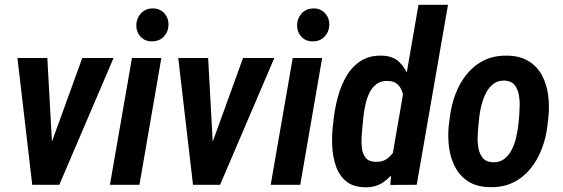

<svg xmlns="http://www.w3.org/2000/svg" viewBox="-20 -770 2344 800"><path d="M169.4 -105.5 322.8 -528.3H453.1L227.1 0H147.9ZM177.2 -528.3 201.2 -92.8 189.9 0H114.3L52.7 -528.3Z M652.3 -528.3 561 0H438L529.8 -528.3ZM547.9 -664.1Q548.3 -693.4 566.9 -713.9Q585.4 -734.4 615.7 -734.9Q644.5 -735.4 663.3 -716.1Q682.1 -696.8 682.1 -667.5Q682.1 -639.2 663.6 -618.7Q645 -598.1 614.7 -597.7Q585.9 -596.7 567.1 -615.7Q548.3 -634.8 547.9 -664.1Z M839.4 -105.5 992.7 -528.3H1123L897 0H817.9ZM847.2 -528.3 871.1 -92.8 859.9 0H784.2L722.7 -528.3Z M1322.3 -528.3 1231 0H1107.9L1199.7 -528.3ZM1217.8 -664.1Q1218.3 -693.4 1236.8 -713.9Q1255.4 -734.4 1285.6 -734.9Q1314.5 -735.4 1333.3 -716.1Q1352.1 -696.8 1352.1 -667.5Q1352.1 -639.2 1333.5 -618.7Q1314.9 -598.1 1284.7 -597.7Q1255.9 -596.7 1237.1 -615.7Q1218.3 -634.8 1217.8 -664.1Z M1614.7 -119.6 1723.6 -750H1846.7L1716.3 0L1606.4 0.5ZM1366.7 -244.1 1371.1 -281.7Q1376.5 -325.2 1389.2 -370.8Q1401.9 -416.5 1424.8 -455.1Q1447.8 -493.7 1484.4 -516.8Q1521 -540 1573.7 -538.1Q1618.2 -536.6 1644.5 -510.7Q1670.9 -484.9 1683.8 -445.8Q1696.8 -406.7 1699.7 -364.7Q1702.6 -322.8 1700.7 -289.1L1693.8 -234.9Q1687 -197.8 1673.1 -155Q1659.2 -112.3 1636 -74.2Q1612.8 -36.1 1579.3 -12.2Q1545.9 11.7 1500.5 10.3Q1450.2 9.3 1421.1 -15.6Q1392.1 -40.5 1379.2 -79.3Q1366.2 -118.2 1364.3 -161.6Q1362.3 -205.1 1366.7 -244.1ZM1494.1 -282.2 1490.2 -243.2Q1488.3 -224.6 1486.6 -200Q1484.9 -175.3 1488 -151.6Q1491.2 -127.9 1504.2 -112.1Q1517.1 -96.2 1544.4 -95.7Q1576.2 -94.2 1597.4 -112.1Q1618.7 -129.9 1631.1 -156.5Q1643.6 -183.1 1648.4 -209.5L1663.6 -313.5Q1665 -331.5 1663.3 -351.6Q1661.6 -371.6 1655 -389.9Q1648.4 -408.2 1635 -419.9Q1621.6 -431.6 1599.6 -432.6Q1569.3 -434.6 1549.8 -420.4Q1530.3 -406.2 1519 -382.8Q1507.8 -359.4 1502.2 -332.5Q1496.6 -305.7 1494.1 -282.2Z M1849.6 -244.6 1854.5 -282.7Q1860.4 -332 1877.9 -378.4Q1895.5 -424.8 1925.3 -461.4Q1955.1 -498 1997.3 -518.8Q2039.6 -539.6 2095.2 -538.1Q2147.9 -537.1 2183.6 -514.6Q2219.2 -492.2 2238.5 -455.6Q2257.8 -418.9 2263.9 -374Q2270 -329.1 2265.1 -283.2L2260.7 -244.6Q2254.9 -195.3 2237.1 -148.9Q2219.2 -102.5 2189.5 -66.2Q2159.7 -29.8 2117.7 -9.3Q2075.7 11.2 2020.5 9.8Q1966.8 8.8 1931.6 -13.7Q1896.5 -36.1 1877 -72.8Q1857.4 -109.4 1851.3 -154.1Q1845.2 -198.7 1849.6 -244.6ZM1977.1 -283.2 1973.1 -243.7Q1971.2 -225.6 1970.2 -200.9Q1969.2 -176.3 1973.6 -152.3Q1978 -128.4 1991.2 -112.1Q2004.4 -95.7 2030.8 -94.2Q2060.5 -92.3 2080.1 -106.9Q2099.6 -121.6 2111.8 -145.3Q2124 -168.9 2130.1 -195.6Q2136.2 -222.2 2139.2 -245.1L2143.1 -284.2Q2144.5 -301.8 2145.3 -326.7Q2146 -351.6 2141.6 -375.5Q2137.2 -399.4 2124 -416Q2110.8 -432.6 2084.5 -434.1Q2055.7 -435.5 2036.4 -420.9Q2017.1 -406.2 2004.9 -382.3Q1992.7 -358.4 1986.1 -332Q1979.5 -305.7 1977.1 -283.2Z"/></svg>

Font: Roboto Condensed SemiBold
Style: Italic
Weight: 600
Italic angle: -12°
Designer: Christian Robertson
Foundry: Google
Version: Version 3.008; 2023